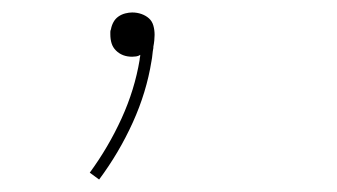

<svg xmlns="http://www.w3.org/2000/svg" viewBox="-20 -83 540 308"><path d="M139 205 124 194Q154 153 175 107Q196 61 204 13Q204 11 204.5 9Q205 7 205 5Q202 7 198.5 7.5Q195 8 192 8Q184 8 177.5 5.5Q171 3 166 -2Q161 -7 159 -13.5Q157 -20 157 -28Q157 -30 157 -32Q157 -34 158 -36Q159 -42 162 -47.5Q165 -53 170 -56.5Q175 -60 181 -61.5Q187 -63 192 -63Q200 -63 207 -60.5Q214 -58 219 -53.5Q224 -49 226 -42Q228 -35 228 -27Q228 -23 227.5 -18Q227 -13 226 -8V-6Q225 -1 224.5 4.5Q224 10 223 15Q215 65 193 113.5Q171 162 139 205Z"/></svg>

Font: iosevka_custom_sans_ss08 Thin
Style: Italic
Weight: 100
Italic angle: -10°
Designer: Belleve Invis
Foundry: Belleve Invis
Version: Version 10.3.0; ttfautohint (v1.8.3)